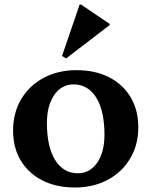

<svg xmlns="http://www.w3.org/2000/svg" viewBox="-20 -817 671 851"><path d="M312 14Q229 14 167.5 -17.5Q106 -49 72 -105.5Q38 -162 38 -238Q38 -317 74 -377.5Q110 -438 173.5 -472Q237 -506 319 -506Q402 -506 463.5 -474.5Q525 -443 559 -386Q593 -329 593 -253Q593 -175 557 -114.5Q521 -54 457.5 -20Q394 14 312 14ZM325 -49Q378 -49 410.5 -95.5Q443 -142 443 -219Q443 -326 406.5 -384.5Q370 -443 306 -443Q253 -443 220.5 -396Q188 -349 188 -272Q188 -166 224.5 -107.5Q261 -49 325 -49ZM273 -558 255 -569 333 -797H339L466 -711V-706Z"/></svg>

Font: Platypi SemiBold
Style: Regular
Weight: 600
Designer: David Sargent
Foundry: Bolt Cutter Type
Version: Version 1.200; ttfautohint (v1.8.4.7-5d5b)